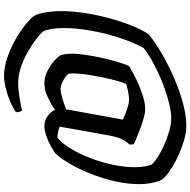

<svg xmlns="http://www.w3.org/2000/svg" viewBox="-16 -728 944 952"><g transform="rotate(90 456.0 -252.0)"><path d="M360 200Q312 200 263.5 183Q215 166 173 141.5Q131 117 102 93.5Q73 70 63 57Q48 36 41.5 -4.5Q35 -45 35 -84Q35 -134 43.5 -193Q52 -252 67.5 -311.5Q83 -371 103.5 -424Q124 -477 149 -516Q187 -548 243.5 -581Q300 -614 364 -642Q428 -670 490.5 -687Q553 -704 603 -704Q639 -704 682.5 -690.5Q726 -677 767.5 -656.5Q809 -636 838 -614Q867 -592 875 -574Q893 -531 893 -468Q893 -420 881.5 -363Q870 -306 849 -249Q828 -192 800.5 -141.5Q773 -91 742 -56Q731 -47 707 -33.5Q683 -20 655 -10Q627 0 605 0Q575 0 553 -18Q531 -36 525 -53Q498 -34 462.5 -17Q427 0 392 0Q362 0 332.5 -15Q303 -30 282 -48.5Q261 -67 255 -79Q252 -85 249 -100.5Q246 -116 246 -137Q246 -158 250.5 -193Q255 -228 263.5 -269Q272 -310 283 -349.5Q294 -389 307 -420Q322 -429 347 -442.5Q372 -456 403 -469Q434 -482 465 -491Q496 -500 524 -500Q537 -500 560 -494Q583 -488 609 -478.5Q635 -469 658.5 -459.5Q682 -450 695 -443L697 -423Q686 -411 678 -399Q670 -387 663 -366Q656 -345 649 -307L608 -76Q618 -72 632 -68.5Q646 -65 663 -65Q691 -88 717 -131Q743 -174 764 -228.5Q785 -283 797 -340Q809 -397 809 -448Q809 -474 805.5 -495.5Q802 -517 796 -532Q786 -544 761 -560.5Q736 -577 702 -592.5Q668 -608 632 -618.5Q596 -629 565 -629Q536 -629 492.5 -618.5Q449 -608 399 -589Q349 -570 301.5 -545Q254 -520 218 -492Q189 -439 166.5 -369.5Q144 -300 131.5 -228.5Q119 -157 119 -98Q119 -30 135 5Q147 20 175 41.5Q203 63 239.5 83.5Q276 104 315.5 117Q355 130 390 130Q410 130 435.5 127Q461 124 486 119.5Q511 115 528 111Q532 116 534 123Q536 130 536 141Q510 159 476 172.5Q442 186 411 193Q380 200 360 200ZM421 -80Q433 -80 452.5 -85Q472 -90 491 -96.5Q510 -103 522 -108L573 -389Q552 -400 521.5 -410Q491 -420 473 -420Q460 -420 435.5 -415.5Q411 -411 396 -405Q388 -388 379 -354Q370 -320 362 -280.5Q354 -241 349 -205Q344 -169 344 -145Q344 -131 345 -122Q350 -112 364 -102.5Q378 -93 394 -86.5Q410 -80 421 -80Z"/></g></svg>

Font: Texturina 72pt 72pt SemiBold
Style: Italic
Weight: 600
Italic angle: -11°
Designer: Guillermo Torres Carreño
Foundry: Omnibus-Type
Version: Version 1.002; ttfautohint (v1.8.3)